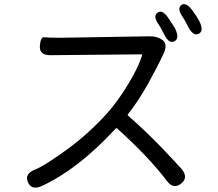

<svg xmlns="http://www.w3.org/2000/svg" viewBox="-20 -862 1040 915"><path d="M843 13Q807 42 775 0Q692 -111 538 -250Q534 -253 531 -249Q352 -55 178 25Q130 46 113 6Q96 -33 145 -53Q194 -72 308 -156Q409 -231 492 -324Q544 -383 591 -461Q640 -542 657 -598Q658 -603 653 -603L221 -599Q167 -598 170 -643Q173 -687 191 -684.5Q209 -682 268 -682L692 -689Q729 -690 755 -671Q780 -651 760 -607Q728 -539 685 -462Q638 -378 590 -318Q587 -314 591 -310Q660 -251 748 -161Q824 -81 846 -56Q879 -15 843 13ZM811 -665Q785 -652 762 -699Q744 -734 737 -744Q707 -786 731 -802Q754 -818 783 -775Q808 -738 815 -725Q837 -678 811 -665ZM927 -701Q901 -688 877 -734Q858 -771 852 -779Q822 -821 844 -838Q866 -854 897 -812Q918 -784 930 -761Q953 -714 927 -701Z"/></svg>

Font: Resource Han Rounded HK
Style: Regular
Weight: 400
Designer: Cyano Hao (round all glyphs); Ryoko NISHIZUKA  (kana, bopomofo & ideographs); Paul D. Hunt (Latin, Greek & Cyrillic); Sa
Foundry: Cyano Hao
Version: 0.990